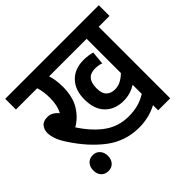

<svg xmlns="http://www.w3.org/2000/svg" viewBox="-159 -803 1027 1027"><g transform="rotate(-45 354.0 -290.0)"><path d="M626 -541V0H535V-39Q503 -22 468.5 -14Q434 -6 399 -6Q296 -6 216 -66Q136 -126 69 -229Q47 -263 38.5 -288Q30 -313 30 -335Q30 -357 44 -375.5Q58 -394 90 -394Q109 -394 124 -385.5Q139 -377 152 -361Q173 -398 173 -456Q173 -504 161 -541H0V-622H708V-541ZM450 -242Q476 -242 497 -253.5Q518 -265 535 -282V-541H251Q257 -523 260.5 -499.5Q264 -476 264 -450Q264 -374 234 -325Q204 -276 157 -249Q209 -170 267.5 -129Q326 -88 401 -88Q438 -88 470 -96Q502 -104 535 -124V-193Q516 -181 492.5 -173.5Q469 -166 439 -166Q376 -166 336.5 -205.5Q297 -245 297 -320Q297 -391 336.5 -432Q376 -473 444 -473Q460 -473 478 -470.5Q496 -468 508 -464L501 -389Q480 -397 454 -397Q385 -397 385 -317Q385 -276 403.5 -259Q422 -242 450 -242ZM62 -18Q62 -44 77 -61Q92 -78 118 -78Q143 -78 158 -61Q173 -44 173 -18Q173 9 158 25.5Q143 42 118 42Q92 42 77 25.5Q62 9 62 -18Z"/></g></svg>

Font: Noto Sans Condensed Medium
Style: Italic
Weight: 500
Width: 3
Italic angle: -12°
Designer: Monotype Design Team
Foundry: Monotype Imaging Inc.
Version: Version 2.013; ttfautohint (v1.8.4.7-5d5b)